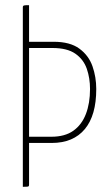

<svg xmlns="http://www.w3.org/2000/svg" viewBox="-20 -720 421 740"><path d="M68 0V-692Q68 -698 73 -699Q78 -700 85 -700H92V-559H187Q250 -559 286 -532.5Q322 -506 336.5 -464.5Q351 -423 351 -377Q351 -326 340 -287.5Q329 -249 307 -222.5Q285 -196 253 -182.5Q221 -169 179 -169H92V-10Q92 -5 91 -3Q90 -1 85 -0.5Q80 0 68 0ZM178 -193Q230 -193 262.5 -216Q295 -239 311 -280.5Q327 -322 327 -377Q327 -419 314.5 -455Q302 -491 270.5 -513Q239 -535 182 -535Q160 -535 137.5 -535Q115 -535 92 -535V-193Q114 -193 135 -193Q156 -193 178 -193Z"/></svg>

Font: Yanone Kaffeesatz ExtraLight ExtraLight
Style: Regular
Weight: 250
Version: Version 2.003